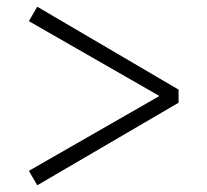

<svg xmlns="http://www.w3.org/2000/svg" viewBox="-20 -647 616 572"><path d="M91 -627 66 -584 455 -361 66 -138 91 -95 512 -341V-380Z"/></svg>

Font: Noto Serif CJK JP
Style: Regular
Weight: 400
Designer: Ryoko NISHIZUKA 西塚涼子 (kana & ideographs); Frank Grießhammer (Latin, Greek & Cyrillic); Wenlong ZHANG 张文龙 (bopomofo); San
Foundry: Adobe Systems Incorporated
Version: Version 1.000;PS 1;hotconv 16.6.53;makeotf.lib2.5.65590